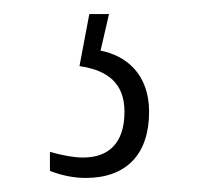

<svg xmlns="http://www.w3.org/2000/svg" viewBox="-20 -29 294 273"><path d="M102 224C159 224 192 191 192 130C192 76 159 50 123 43L135 -9H107L93 65C134 71 157 90 157 130C157 175 134 195 98 195C85 195 69 192 51 187V214C69 221 86 224 102 224Z"/></svg>

Font: Noto Serif Thai ExtraCondensed ExtraLight
Style: Regular
Weight: 200
Width: 2
Designer: Monotype Design Team
Foundry: Monotype Imaging Inc.
Version: Version 2.002